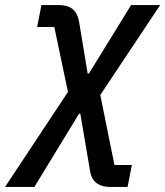

<svg xmlns="http://www.w3.org/2000/svg" viewBox="-98 -540 654 760"><path d="M66 -520H135Q170 -520 189.5 -504Q209 -488 215 -454L249 -249H254L421 -520H536L299 -164L355 113H424L407 200H338Q304 200 283.5 184Q263 168 258 134L220 -90H215L38 200H-78L171 -176L117 -433H49Z"/></svg>

Font: IBM Plex Sans Medium
Style: Italic
Weight: 500
Italic angle: -11.31°
Designer: Mike Abbink, Paul van der Laan, Pieter van Rosmalen
Foundry: Bold Monday
Version: Version 3.201